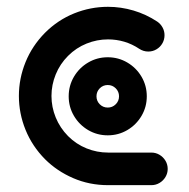

<svg xmlns="http://www.w3.org/2000/svg" viewBox="-20 -541 552 561"><path d="M327.8 -259.6Q327.8 -273.3 318.1 -283Q308.5 -292.6 294.8 -292.6Q281.1 -292.6 271.5 -283Q261.9 -273.3 261.9 -259.6Q261.9 -245.9 271.5 -236.3Q281.1 -226.7 294.8 -226.7Q308.5 -226.7 318.1 -236.3Q327.8 -245.9 327.8 -259.6ZM180.7 -259.6Q180.7 -290.7 196.1 -316.9Q211.5 -343 237.6 -358.3Q263.7 -373.7 294.8 -373.7Q325.9 -373.7 352 -358.3Q378.1 -343 393.5 -316.9Q408.9 -290.7 408.9 -259.6Q408.9 -228.5 393.5 -202.4Q378.1 -176.3 352 -160.9Q325.9 -145.6 294.8 -145.6Q263.7 -145.6 237.6 -160.9Q211.5 -176.3 196.1 -202.4Q180.7 -228.5 180.7 -259.6ZM470 -47.4Q470 -34.8 463.5 -23.9Q457 -13 446.1 -6.5Q435.2 0 422.2 0H295.9Q241.1 0 193.7 -20.6Q146.3 -41.1 111.5 -75.9Q74.1 -113.7 54.6 -161.7Q35.2 -209.6 35.2 -260.7Q35.2 -311.5 54.6 -359.4Q74.1 -407.4 111.5 -445.2Q148.9 -482.6 196.7 -501.9Q244.4 -521.1 295.6 -521.1Q333.3 -521.1 370.2 -510.2Q407 -499.3 439.6 -477.8Q449.3 -471.1 455 -460.7Q460.7 -450.4 460.7 -438.1Q460.7 -425.2 454.4 -414.3Q448.1 -403.3 437.2 -396.9Q426.3 -390.4 413.3 -390.4Q398.9 -390.4 386.7 -398.5Q366.3 -412.2 343.1 -419.1Q320 -425.9 295.6 -425.9Q263.3 -425.9 233 -413.7Q202.6 -401.5 178.9 -377.8Q155.2 -354.1 142.8 -323.5Q130.4 -293 130.4 -260.7Q130.4 -228.1 142.8 -197.8Q155.2 -167.4 178.9 -143.3Q202.6 -119.6 233 -107.4Q263.3 -95.2 295.9 -95.2H422.2Q435.2 -95.2 446.1 -88.7Q457 -82.2 463.5 -71.3Q470 -60.4 470 -47.4Z"/></svg>

Font: 26F Galaxy Sans Extra Bold
Style: Regular
Weight: 800
Designer: C₂₉H₂₅N₃O₅
Version: Version 1.100